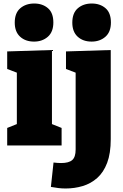

<svg xmlns="http://www.w3.org/2000/svg" viewBox="-20 -829 699 1094"><path d="M331 -100V0H21V-100L76 -122V-415L21 -436V-536L276 -544V-122ZM174 -592Q125 -592 94.5 -620Q64 -648 64 -700Q64 -755 95.5 -782Q127 -809 175 -809Q222 -809 253 -782.5Q284 -756 284 -701Q284 -647 252.5 -619.5Q221 -592 174 -592ZM354 245Q332 245 312.5 242.5Q293 240 270 236L285 97Q309 100 328 100Q372 100 391.5 83Q411 66 411 23V-415L356 -436V-536L611 -544V-36Q611 45 590.5 99Q570 153 534 185Q498 217 451.5 231Q405 245 354 245ZM502 -592Q453 -592 422.5 -620Q392 -648 392 -700Q392 -755 423.5 -782Q455 -809 503 -809Q550 -809 581 -782.5Q612 -756 612 -701Q612 -647 580.5 -619.5Q549 -592 502 -592Z"/></svg>

Font: Bitter Black
Style: Regular
Weight: 900
Designer: Sol Matas, and Bitter project Authors
Foundry: Sol Matas
Version: Version 2.001